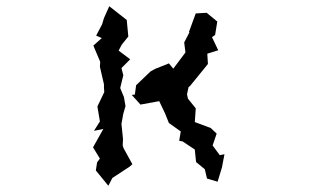

<svg xmlns="http://www.w3.org/2000/svg" viewBox="-20 -557 1040 615"><path d="M430 -222 490 -233 509 -193 521 -163 559 -136 554 -106 565 -104 604 -78 608 -38 636 -15 643 15 677 25 691 -21 699 -63 684 -60 661 -91 674 -129 655 -147 604 -166 607 -210 582 -241 579 -255 584 -278 589 -282 646 -352 644 -385 679 -396 659 -438 669 -445 676 -488 642 -516 607 -514 585 -454H587L570 -421L574 -389L535 -337L521 -354L476 -336L462 -328L416 -284L412 -254L402 -253ZM278 -85 300 -49 291 -37 287 -11 327 38 340 13 395 -23 404 -31 376 -82 373 -91 374 -112 369 -160 375 -193 382 -217 377 -246 365 -275 375 -316 369 -339 397 -367 360 -395 370 -414 391 -440 386 -493 330 -537 313 -499 307 -479 288 -443 306 -435 279 -411 301 -359 300 -343 313 -287V-277L314 -262L292 -216L300 -168L281 -138L311 -144Z"/></svg>

Font: チョークS
Style: Regular
Weight: 400
Designer: [Stick] Fontworks Inc.
Foundry: [Stick] Fontworks Inc.
Version: Version 1.200;FEAKit 1.0